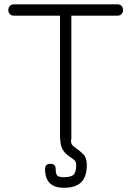

<svg xmlns="http://www.w3.org/2000/svg" viewBox="-20 -665 608 888"><path d="M284 0.5C284 0.5 284 0.5 284 0.5C276 0.5 269.5 -2 265 -6.5C260 -11 257.5 -17.5 257.5 -25.5C257.5 -25.5 257.5 -25.5 257.5 -25.5C257.5 -25.5 257.5 -592.5 257.5 -592.5C257.5 -592.5 45 -592.5 45 -592.5C37 -592.5 30.5 -595 26 -599.5C21 -604 18.5 -610.5 18.5 -618.5C18.5 -618.5 18.5 -618.5 18.5 -618.5C18.5 -626.5 21 -633 26 -638C30.5 -642.5 37 -645 45 -645C45 -645 45 -645 45 -645C45 -645 523 -645 523 -645C531 -645 537.5 -642.5 542 -638C546.5 -633 549 -626.5 549 -618.5C549 -618.5 549 -618.5 549 -618.5C549 -610.5 546.5 -604 542 -599.5C537.5 -595 531 -592.5 523 -592.5C523 -592.5 523 -592.5 523 -592.5C523 -592.5 310 -592.5 310 -592.5C310 -592.5 310 -25.5 310 -25.5C310 -18 307.5 -11.5 303 -7C298 -2 291.5 0.5 284 0.5ZM275 203.5C275 203.5 275 203.5 275 203.5C217.5 203.5 188.5 174.5 188.5 117C188.5 117 188.5 117 188.5 117C188.5 100.5 196.5 92.5 213 92.5C213 92.5 213 92.5 213 92.5C229.5 92.5 237.5 100.5 237.5 117C237.5 117 237.5 117 237.5 117C237.5 132 240 142 245 147C250 152 260 154.5 275 154.5C275 154.5 275 154.5 275 154.5C297.5 154.5 313 150.5 321 142.5C328.5 134.5 332.5 119.5 332.5 97C332.5 97 332.5 97 332.5 97C332.5 90 331 84.5 328 80C325 76 318.5 70.5 308 63.5C308 63.5 308 63.5 308 63.5C301.5 59.5 295 54.5 287.5 48C280 41.5 273.5 33.5 268 23C262.5 13 259.5 0.5 259.5 -15C259.5 -15 259.5 -15 259.5 -15C259.5 -31.5 267.5 -39.5 284 -39.5C284 -39.5 284 -39.5 284 -39.5C300.5 -39.5 308.5 -31.5 308.5 -15C308.5 -15 308.5 -15 308.5 -15C308.5 -6.5 310 0 313.5 4.5C317 9.5 324 15.5 335 23C335 23 335 23 335 23C344 29 354 37.5 365 48C376 59 381.5 75.5 381.5 97C381.5 97 381.5 97 381.5 97C381.5 133.5 373 160 356 177.5C338.5 195 311.5 203.5 275 203.5Z"/></svg>

Font: Jura-Fortis-Regular
Style: Regular
Weight: 500
Designer: Daniel Johnson, Alexei Vanyashin, Mirko Velimirovic
Foundry: Daniel Johnson
Version: ""